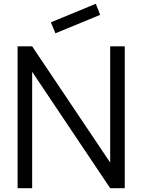

<svg xmlns="http://www.w3.org/2000/svg" viewBox="-20 -995 752 1015"><path d="M273 -819 249 -877 486.5 -975 509.5 -916.5ZM562.5 -135.5V-750H639.5V0H562.5L150 -615.5V0H73V-750H150Z"/></svg>

Font: Russisch Sans
Style: Regular
Weight: 400
Designer: Michael Sharanda (font) & Cristiano Sobral (main changes)
Foundry: Michael Sharanda
Version: Version 2.00;October 25, 2020;FontCreator 13.0.0.2681 64-bit